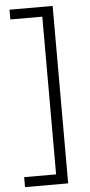

<svg xmlns="http://www.w3.org/2000/svg" viewBox="-59 -748 439 940"><g transform="rotate(-5 160.5 -278.0)"><path d="M25 109H182V-666H25V-714H237V158H25Z"/></g></svg>

Font: Noto Traditional Nushu Light
Style: Regular
Weight: 300
Designer: LIU Zhao
Foundry: LiuZhao Studio
Version: Version 2.003; ttfautohint (v1.8.4.7-5d5b)